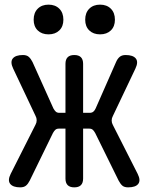

<svg xmlns="http://www.w3.org/2000/svg" viewBox="-20 -797 640 827"><path d="M108 -19Q101 -5 92 2.5Q83 10 67 10Q36 10 24 -5Q12 -20 26 -48L133 -260Q138 -269 138 -279Q138 -289 133 -298L37 -501Q23 -530 35 -545Q47 -560 79 -560Q95 -560 104 -552Q113 -544 120 -530L210 -330Q215 -321 220.5 -316Q226 -311 236 -311H262V-522Q262 -541 271.5 -550.5Q281 -560 300 -560Q319 -560 328.5 -550.5Q338 -541 338 -522V-311H366Q376 -311 382 -316Q388 -321 392 -330L480 -530Q486 -544 495.5 -552Q505 -560 521 -560Q553 -560 565 -545Q577 -530 563 -501L466 -297Q461 -288 461 -278Q461 -268 466 -259L573 -48Q587 -20 575.5 -5Q564 10 532 10Q516 10 507.5 3Q499 -4 491 -19L390 -224Q385 -233 379.5 -238Q374 -243 364 -243H338V-28Q338 -9 328.5 0.5Q319 10 300 10Q281 10 271.5 0.5Q262 -9 262 -28V-243H234Q224 -243 218.5 -238Q213 -233 208 -224ZM411 -649Q382 -649 364.5 -666Q347 -683 347 -712Q347 -742 364.5 -759.5Q382 -777 411 -777Q440 -777 457.5 -759.5Q475 -742 475 -712Q475 -683 457.5 -666Q440 -649 411 -649ZM189 -649Q160 -649 142.5 -666Q125 -683 125 -712Q125 -742 142.5 -759.5Q160 -777 189 -777Q218 -777 235.5 -759.5Q253 -742 253 -712Q253 -683 235.5 -666Q218 -649 189 -649Z"/></svg>

Font: Maple Mono NF
Style: Regular
Weight: 400
Monospace: yes
Designer: subframe7536
Version: Version 7.000